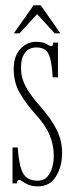

<svg xmlns="http://www.w3.org/2000/svg" viewBox="-20 -682 276 714"><path d="M121.5 11Q99.5 11 85.8 5Q72 -1 64.2 -7Q56.5 -13 51 -13Q43.5 -13 42.5 0H26.5V-133.5H46Q50 -69 64.8 -39.5Q79.5 -10 120.5 -10Q143 -10 156 -24.8Q169 -39.5 174.5 -60.8Q180 -82 180 -103Q180 -143 164.5 -180Q149 -217 110 -259.5Q77.5 -295.5 54.2 -334.8Q31 -374 31 -426.5Q31 -473 55.5 -499.8Q80 -526.5 114.5 -526.5Q139.5 -526.5 152.2 -518.5Q165 -510.5 171.5 -510.5Q177 -510.5 178 -523.5H195.5V-394.5H176Q173 -441.5 166.5 -465.2Q160 -489 147.5 -497.2Q135 -505.5 115 -505.5Q88 -505.5 73 -485.8Q58 -466 58 -430Q58 -393.5 75.2 -361Q92.5 -328.5 126.5 -290Q170.5 -240.5 190.8 -199.5Q211 -158.5 211 -114Q211 -63 188.2 -26Q165.5 11 121.5 11ZM31.5 -558 105 -662.5H131.5L204.5 -558H183.5L118 -629.5L52.5 -558Z"/></svg>

Font: Imbue 50pt Thin
Style: Regular
Weight: 100
Designer: Tyler Finck
Foundry: Etcetera Type Company
Version: Version 1.102; ttfautohint (v1.8.3)